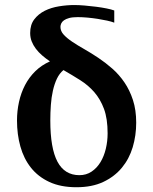

<svg xmlns="http://www.w3.org/2000/svg" viewBox="-20 -747 620 777"><path d="M280.8 -726.6Q299.3 -726.6 322.8 -724.6Q346.2 -722.7 368.9 -719.7Q391.6 -716.8 411.1 -712.9Q430.7 -709 442.4 -704.6V-655.3Q431.2 -659.7 413.3 -663.6Q395.5 -667.5 375.2 -670.7Q355 -673.8 333.7 -675.8Q312.5 -677.7 294.4 -677.7Q273.4 -677.7 260 -674.1Q246.6 -670.4 238.8 -664.8Q231 -659.2 227.8 -652.1Q224.6 -645 224.6 -638.2Q224.6 -621.1 237.8 -606.7Q251 -592.3 272.5 -577.9Q293.9 -563.5 321.5 -547.9Q349.1 -532.2 377.9 -512.9Q406.7 -493.7 434.3 -469.5Q461.9 -445.3 483.4 -413.8Q504.9 -382.3 518.1 -342Q531.2 -301.8 531.2 -250.5Q531.2 -198.7 517.1 -151.4Q502.9 -104 473.1 -68.1Q443.4 -32.2 397.9 -10.7Q352.5 10.7 289.6 10.7Q225.6 10.7 179.9 -10.5Q134.3 -31.7 105.2 -68.4Q76.2 -105 62.5 -154.1Q48.8 -203.1 48.8 -259.3Q48.8 -297.9 56.9 -334.5Q64.9 -371.1 81.3 -402.6Q97.7 -434.1 122.8 -458.7Q147.9 -483.4 182.1 -498.5Q165 -510.3 150.4 -522.9Q135.7 -535.6 125 -549.8Q114.3 -564 108.2 -579.6Q102.1 -595.2 102.1 -613.3Q102.1 -647 118.7 -668.7Q135.3 -690.4 161.1 -703.4Q187 -716.3 218.8 -721.4Q250.5 -726.6 280.8 -726.6ZM183.6 -259.3Q183.6 -147 212.6 -92.5Q241.7 -38.1 301.3 -38.1Q329.1 -38.1 350.6 -52.5Q372.1 -66.9 386.5 -90.6Q400.9 -114.3 408.2 -144.8Q415.5 -175.3 415.5 -207.5Q415.5 -266.6 400.9 -306.2Q386.2 -345.7 361.8 -373.8Q337.4 -401.9 304.9 -422.4Q272.5 -442.9 236.8 -463.4Q220.7 -450.2 210.4 -428.7Q200.2 -407.2 194.1 -380.1Q188 -353 185.8 -322Q183.6 -291 183.6 -259.3Z"/></svg>

Font: Arian AMU Serif
Style: Bold
Weight: 700
Designer: Ruben Hakobyan (Tarumian)
Foundry: Ruben Hakobyan (Tarumian)
Version: Version 1.002